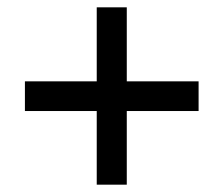

<svg xmlns="http://www.w3.org/2000/svg" viewBox="-20 -615 612 524"><path d="M326 -393H522V-312H326V-111H244V-312H48V-393H244V-595H326Z"/></svg>

Font: Noto Sans Thai Medium
Style: Regular
Weight: 500
Designer: Monotype Design Team
Foundry: Monotype Imaging Inc.
Version: Version 2.001